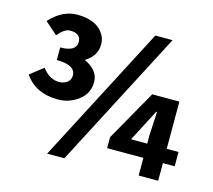

<svg xmlns="http://www.w3.org/2000/svg" viewBox="-98 -783 1014 914"><g transform="rotate(15 409.0 -326.0)"><path d="M41 -597.2Q102.5 -664.1 175.8 -664.1Q274.9 -664.1 310.1 -600.6Q321.3 -580.1 320.8 -555.2Q320.8 -499 264.2 -464.8Q293.9 -453.1 314.5 -429.7Q335 -406.2 335 -375Q335 -317.9 290 -284.2Q245.1 -250 189.5 -250Q78.6 -250 24.9 -329.1L89.8 -379.9Q125 -332 172.9 -332Q195.8 -332 212.4 -344.2Q229 -356.4 229 -378.9Q229 -429.7 136.2 -430.2V-492.2Q214.8 -492.2 214.8 -540Q214.8 -582 161.6 -582Q134.3 -582 102.1 -543ZM207 12.2 559.1 -664.1H644L292 12.2ZM809.1 -86.9H751V0H654.8V-86.9H476.1V-141.1L617.2 -390.1H751V-157.2H809.1ZM654.8 -157.2V-198.2L661.1 -314.9H657.2L575.2 -157.2Z"/></g></svg>

Font: SourceSansPro-Bold
Style: Bold
Weight: 700
Designer: Paul D. Hunt
Foundry: Adobe Systems Incorporated
Version: Version 1.050;PS Version 1.000;hotconv 1.0.70;makeotf.lib2.5